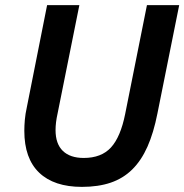

<svg xmlns="http://www.w3.org/2000/svg" viewBox="-20 -718 720 750"><path d="M290 -698 205 -275Q201 -257 199 -241Q197 -225 197 -210Q197 -156 225.5 -128.5Q254 -101 307 -101Q376 -101 413.5 -142Q451 -183 469 -273L554 -698H680L595 -275Q580 -199 556 -145Q532 -91 496.5 -56Q461 -21 412.5 -4.5Q364 12 300 12Q191 12 133 -43.5Q75 -99 75 -207Q75 -227 77 -250Q79 -273 85 -300L164 -698Z"/></svg>

Font: IBM Plex Sans SmBld
Style: Italic
Weight: 600
Italic angle: -11°
Designer: Mike Abbink, Paul van der Laan, Pieter van Rosmalen
Foundry: Bold Monday
Version: Version 3.005